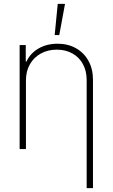

<svg xmlns="http://www.w3.org/2000/svg" viewBox="-20 -760 574 979"><path d="M112.3 0H80.1V-530.3H111.3V-446.3H115.2Q133.8 -487.8 176 -512.5Q218.3 -537.1 273.4 -537.1Q326.2 -537.1 367.2 -514.2Q408.2 -491.2 431.2 -449.5Q454.1 -407.7 454.1 -353.5V199.2H421.9V-352.5Q421.9 -397.9 402.8 -433.1Q383.8 -468.3 349.1 -487.5Q314.5 -506.8 269.5 -506.8Q224.1 -506.8 188.2 -487.1Q152.3 -467.3 132.3 -431.9Q112.3 -396.5 112.3 -350.6ZM274.4 -740.2H311.5L282.2 -581.1H258.8Z"/></svg>

Font: Pretendard Std Thin
Style: Regular
Weight: 100
Designer: Base glyphs from Inter by Rasmus Andersson; Hangeul glyphs from Noto Sans CJK(Source Han Sans) by Jang Soo-young and Kan
Foundry: Kil Hyung-jin
Version: Version 1.309